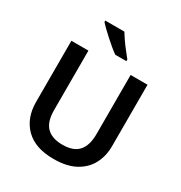

<svg xmlns="http://www.w3.org/2000/svg" viewBox="-214 -1089 1176 1249"><g transform="rotate(30 373.5 -464.0)"><path d="M659 -252Q659 -178 627.5 -118.5Q596 -59 532 -24.5Q468 10 370 10Q231 10 159 -62.5Q87 -135 87 -254V-714H215V-267Q215 -180 255 -139.5Q295 -99 374 -99Q457 -99 494.5 -142.5Q532 -186 532 -268V-714H659ZM356 -938Q369 -916 388 -888.5Q407 -861 427.5 -835.5Q448 -810 463 -791V-778H380Q361 -791 337.5 -810.5Q314 -830 289.5 -852Q265 -874 244.5 -894Q224 -914 212 -928V-938Z"/></g></svg>

Font: Noto Sans Cham SemiBold
Style: Regular
Weight: 600
Version: Version 2.002